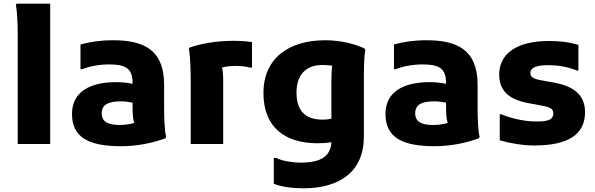

<svg xmlns="http://www.w3.org/2000/svg" viewBox="-20 -780 3223 1040"><path d="M76 -594V0H252V-760H69L66 -752C74 -716 76 -634 76 -594Z M869 -200V-321C869 -514 754 -562 591 -562C525 -562 464 -553 416 -539V-405H426C458 -419 513 -431 570 -431C655 -431 698 -414 698 -331V-326C671 -332 642 -335 608 -335C470 -335 370 -284 370 -163C370 -36 460 12 636 12C721 12 806 -5 876 -31L880 -39C870 -75 869 -157 869 -200ZM629 -103C566 -103 531 -120 531 -166C531 -212 564 -231 635 -231C656 -231 679 -228 698 -224C698 -165 699 -140 707 -114C684 -107 655 -103 629 -103Z M1250 -559C1145 -559 1064 -542 1006 -522L1003 -514C1011 -478 1013 -392 1013 -352V0H1189V-340C1189 -372 1187 -397 1183 -415C1205 -420 1231 -423 1259 -423C1284 -423 1312 -420 1334 -414H1345V-552C1305 -558 1270 -559 1250 -559Z M1955 -517C1906 -540 1831 -562 1741 -562C1551 -562 1407 -470 1407 -276C1407 -93 1521 -4 1700 -4C1722 -4 1746 -5 1775 -10C1771 75 1704 101 1608 101C1567 101 1512 93 1477 76H1463V215C1500 232 1568 240 1622 240C1818 240 1951 152 1951 -41V-348C1951 -391 1951 -473 1959 -509ZM1586 -279C1586 -366 1629 -428 1727 -428C1747 -428 1765 -426 1780 -424C1776 -403 1775 -374 1775 -344V-137C1757 -133 1742 -132 1727 -132C1630 -132 1586 -184 1586 -279Z M2567 -200V-321C2567 -514 2452 -562 2289 -562C2223 -562 2162 -553 2114 -539V-405H2124C2156 -419 2211 -431 2268 -431C2353 -431 2396 -414 2396 -331V-326C2369 -332 2340 -335 2306 -335C2168 -335 2068 -284 2068 -163C2068 -36 2158 12 2334 12C2419 12 2504 -5 2574 -31L2578 -39C2568 -75 2567 -157 2567 -200ZM2327 -103C2264 -103 2229 -120 2229 -166C2229 -212 2262 -231 2333 -231C2354 -231 2377 -228 2396 -224C2396 -165 2397 -140 2405 -114C2382 -107 2353 -103 2327 -103Z M2687 -161V-20C2741 -4 2812 8 2874 8C3057 8 3149 -51 3149 -173C3149 -276 3073 -316 2979 -333L2933 -341C2880 -350 2853 -357 2853 -384C2853 -416 2890 -427 2951 -427C2997 -427 3050 -420 3105 -398H3113V-537C3062 -552 3015 -558 2955 -558C2765 -558 2684 -480 2684 -376C2684 -280 2747 -238 2849 -220L2894 -212C2955 -201 2977 -195 2977 -166C2977 -126 2937 -122 2884 -122C2815 -122 2743 -141 2695 -161Z"/></svg>

Font: Kufam Arabic Latin Roman Bold
Style: Regular
Weight: 700
Designer: Wael Morcos & Artur Schmal
Version: Version 1.200;PS 001.200;hotconv 1.0.88;makeotf.lib2.5.64775